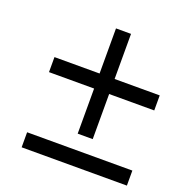

<svg xmlns="http://www.w3.org/2000/svg" viewBox="-107 -719 713 750"><g transform="rotate(20 250.0 -344.0)"><path d="M312.5 -437.5H500V-375H312.5V-187.5H250V-375H62.5V-437.5H250V-625H312.5ZM62.5 -125H500V-62.5H62.5Z"/></g></svg>

Font: 寒蝉点阵体 16px
Style: Regular
Weight: 400
Designer: Designed by Warren2060
Foundry: ChillType
Version: Version 1.000